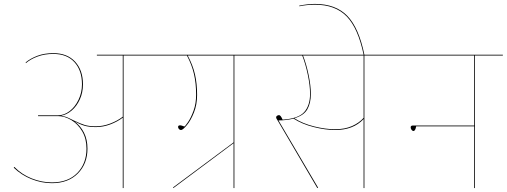

<svg xmlns="http://www.w3.org/2000/svg" viewBox="-20 -959 2584 979"><path d="M756 -676H610V0H606V-359Q578 -338 542 -324.5Q506 -311 469 -311Q434 -311 410.5 -318Q387 -325 360 -340Q390 -318 408 -283Q426 -248 426 -201Q426 -124 377 -74.5Q328 -25 245 -25Q192 -25 140.5 -45.5Q89 -66 50 -104L53 -108Q90 -70 141 -49.5Q192 -29 245 -29Q327 -29 374 -77Q421 -125 421 -201Q421 -252 399 -289.5Q377 -327 343 -347Q309 -367 276 -367H174V-371H275Q307 -371 335 -392.5Q363 -414 380.5 -450.5Q398 -487 398 -529Q398 -600 359.5 -642Q321 -684 252 -684Q207 -684 171 -670.5Q135 -657 112 -637L111 -641Q135 -661 170.5 -674.5Q206 -688 252 -688Q323 -688 363 -644.5Q403 -601 403 -529Q403 -487 387 -452Q371 -417 345.5 -395.5Q320 -374 292 -369Q312 -366 331 -357Q336 -355 358 -344Q389 -329 411.5 -322Q434 -315 468 -315Q505 -315 542 -329Q579 -343 606 -364V-676H474V-680H756Z M1316 -676H1175V0H1171V-229L864 0L862 -3L1171 -233V-676H937Q963 -628 974 -580.5Q985 -533 985 -475Q985 -426 969 -385.5Q953 -345 932.5 -320.5Q912 -296 903 -296Q897 -296 892.5 -301Q888 -306 888 -312Q888 -320 899 -320Q904 -320 920 -314Q924 -315 939 -337Q954 -359 967 -395Q980 -431 980 -476Q980 -534 969 -581.5Q958 -629 933 -676H735V-680H1316Z M1999 -676H1838V0H1834V-352Q1782 -296 1689 -296Q1640 -296 1580 -311Q1520 -326 1477 -354Q1439 -345 1400 -345L1602 -2L1598 0L1396 -344Q1388 -355 1388 -361Q1388 -366 1393 -369Q1398 -372 1403 -372Q1411 -372 1421 -349Q1501 -354 1531 -387.5Q1561 -421 1561 -481Q1561 -522 1549.5 -577.5Q1538 -633 1521 -676H1296V-680H1999ZM1834 -676H1525Q1542 -633 1553.5 -577.5Q1565 -522 1565 -480Q1565 -433 1547 -401.5Q1529 -370 1481 -356Q1523 -329 1581.5 -314.5Q1640 -300 1688 -300Q1738 -300 1774.5 -316Q1811 -332 1834 -358Z M1586 -935Q1544 -935 1507 -927L1505 -930Q1548 -939 1586 -939Q1692 -939 1751 -878Q1810 -817 1838 -680H1834Q1806 -815 1748 -875Q1690 -935 1586 -935Z M2544 -676H2402V0H2398V-315H2102Q2098 -291 2088 -291Q2083 -291 2078.5 -297Q2074 -303 2074 -310Q2074 -319 2086 -319H2398V-676H1979V-680H2544Z"/></svg>

Font: FiraGO Four
Style: Regular
Weight: 100
Designer: bBox Type
Foundry: bBox Type GmbH
Version: Version 1.001